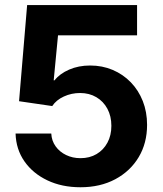

<svg xmlns="http://www.w3.org/2000/svg" viewBox="-20 -748 658 777"><path d="M305.7 9.8Q230.5 9.8 171.9 -18.1Q113.3 -45.9 79.1 -94.7Q44.9 -143.6 43 -207.5H187.5Q189 -178.2 205.1 -155.8Q221.2 -133.3 247.6 -120.6Q273.9 -107.9 305.7 -107.9Q342.8 -107.9 370.8 -124.5Q398.9 -141.1 414.8 -170.7Q430.7 -200.2 430.7 -238.8Q430.7 -277.8 414.6 -307.9Q398.4 -337.9 369.9 -354.7Q341.3 -371.6 304.2 -371.6Q269 -371.6 238.3 -357.4Q207.5 -343.3 191.4 -318.8L57.1 -338.4L89.8 -727.5H534.7V-605H214.8L197.3 -422.9H200.7Q221.7 -449.7 259.8 -466.3Q297.9 -482.9 344.7 -482.9Q394 -482.9 436 -465.1Q478 -447.3 509.3 -415Q540.5 -382.8 557.9 -338.9Q575.2 -294.9 575.2 -242.7Q575.2 -168.9 541.3 -112.1Q507.3 -55.2 446.5 -22.7Q385.7 9.8 305.7 9.8Z"/></svg>

Font: Inter 17pt
Style: Bold
Weight: 700
Version: Version 4.001;git-66647c0bb